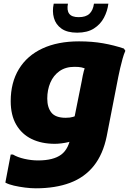

<svg xmlns="http://www.w3.org/2000/svg" viewBox="-20 -780 711 1040"><path d="M174 240Q147 240 115.5 236Q84 232 55.5 225.5Q27 219 9 209L38 57H50Q75 72 112.5 80.5Q150 89 186 89Q269 89 311.5 57.5Q354 26 364 -48L423 -342Q428 -372 434 -395Q440 -418 449 -435L452 -404Q435 -412 421 -415Q407 -418 383 -418Q335 -418 302 -394.5Q269 -371 252.5 -332Q236 -293 236 -246Q236 -198 258.5 -170Q281 -142 336 -142Q360 -142 376 -147Q392 -152 402 -158L376 -20Q367 -14 350 -10Q333 -6 313 -3.5Q293 -1 277 -1Q205 -1 151.5 -27Q98 -53 68 -104.5Q38 -156 38 -232Q38 -333 82.5 -406Q127 -479 210 -517.5Q293 -556 408 -556Q479 -556 538.5 -545.5Q598 -535 651 -517L659 -505Q651 -487 644 -462Q637 -437 631 -411Q625 -385 621 -365L558 -42Q538 56 488 118.5Q438 181 359 210.5Q280 240 174 240ZM398 -603Q344 -603 313 -625Q282 -647 272 -683Q262 -719 271 -760H348Q341 -724 355 -705.5Q369 -687 406 -687Q445 -687 464.5 -705.5Q484 -724 489 -760H567Q562 -720 543 -684Q524 -648 488.5 -625.5Q453 -603 398 -603Z"/></svg>

Font: Kufam ExtraBold
Style: Italic
Weight: 800
Italic angle: -11°
Designer: Artur Schmal
Foundry: Original Type
Version: Version 1.301; ttfautohint (v1.8.3)